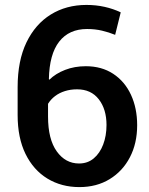

<svg xmlns="http://www.w3.org/2000/svg" viewBox="-20 -741 599 771"><path d="M298.8 10.3Q226.6 10.3 170.4 -23.9Q114.3 -58.1 82.5 -122.8Q50.8 -187.5 50.8 -278.8V-391.1Q50.8 -497.1 86.2 -570.6Q121.6 -644 183.8 -682.6Q246.1 -721.2 327.1 -721.2Q365.7 -721.2 400.4 -713.4Q435.1 -705.6 464.8 -691.4L442.4 -601.1Q417.5 -611.3 389.6 -617.9Q361.8 -624.5 329.6 -624.5Q257.3 -624.5 217.8 -574Q178.2 -523.4 176.3 -423.3L178.2 -420.9Q203.6 -445.8 241.5 -460.4Q279.3 -475.1 324.7 -475.1Q388.2 -475.1 434.6 -444.6Q481 -414.1 505.9 -360.4Q530.8 -306.6 530.8 -238.3Q530.8 -165.5 501.7 -109.6Q472.7 -53.7 420.4 -21.7Q368.2 10.3 298.8 10.3ZM297.4 -84.5Q332 -84.5 356.4 -105Q380.9 -125.5 394.3 -160.6Q407.7 -195.8 407.7 -239.3Q407.7 -302.2 376.7 -342.3Q345.7 -382.3 289.6 -382.3Q263.2 -382.3 240.7 -375.2Q218.3 -368.2 201.2 -355.2Q184.1 -342.3 172.9 -324.2V-272.9Q172.9 -182.1 207.8 -133.3Q242.7 -84.5 297.4 -84.5Z"/></svg>

Font: Roboto Slab LO Medium
Style: Regular
Weight: 500
Designer: Google
Version: Version 2.000